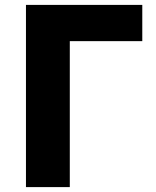

<svg xmlns="http://www.w3.org/2000/svg" viewBox="-20 -764 639 784"><path d="M86 0H265V-596H561V-744H86Z"/></svg>

Font: Noto Sans Korean Black
Style: Bold
Weight: 900
Designer: Ryoko NISHIZUKA (kana & ideographs); Paul D. Hunt (Latin, Greek & Cyrillic); Wenlong ZHANG (bopomofo); Sandoll Communica
Foundry: Adobe Systems Incorporated
Version: Version 1.000;PS 1;hotconv 1.0.78;makeotf.lib2.5.61930